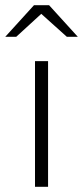

<svg xmlns="http://www.w3.org/2000/svg" viewBox="-56 -715 318 735"><path d="M78 0V-481H128V0ZM200 -574 102 -662 6 -574H-36L74 -695H132L242 -574Z"/></svg>

Font: Red Hat Text Light
Style: Regular
Weight: 300
Designer: Pentagram, MCKL
Foundry: Pentagram, MCKL
Version: Version 1.023; ttfautohint (v1.8.3)